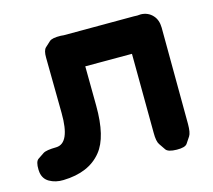

<svg xmlns="http://www.w3.org/2000/svg" viewBox="-86 -618 816 735"><g transform="rotate(-15 322.0 -251.0)"><path d="M515.1 -517.6Q510.7 -518.1 501 -518.1Q355.5 -517.6 223.6 -517.6Q218.3 -518.6 212.4 -518.6Q177.7 -519.5 167.2 -510Q156.7 -500.5 146.2 -490.7Q135.7 -481 136.2 -451.7L138.7 -231.9Q140.1 -112.3 85 -110.8Q44.9 -110.4 32.7 -102.3Q20.5 -94.2 8.3 -85.9Q-3.9 -77.6 -2.9 -45.4Q-2.9 -40 -2 -34.7Q2 -7.8 24.4 4.9Q48.3 18.6 79.6 17.6Q181.2 15.1 231 -46.9Q274.9 -100.6 273.9 -225.1L272.5 -381.3H457.5L459.5 -66.9Q459.5 -33.7 468.3 -21Q477.1 -8.3 485.6 4.4Q494.1 17.1 528.8 17.6Q562 18.1 570.3 5.6Q578.6 -6.8 586.9 -19.3Q595.2 -31.7 595.2 -66.9L593.3 -449.2Q592.8 -479.5 576.2 -497.6Q558.1 -517.6 529.3 -518.6Q522 -518.6 515.1 -517.6Z"/></g></svg>

Font: Comic Relief
Style: Bold
Weight: 700
Designer: Jeff Davis
Foundry: Loudifier
Version: Version 1.200; ttfautohint (v1.8.4.7-5d5b)